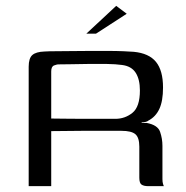

<svg xmlns="http://www.w3.org/2000/svg" viewBox="-20 -636 637 656"><path d="M362 -189Q362 -189 334 -189Q306 -189 259 -189Q212 -189 155 -188V0H78V-408Q78 -437 90.5 -448Q103 -459 132 -460Q147 -461 171.5 -461Q196 -461 226 -461.5Q256 -462 287.5 -462Q319 -462 348.5 -462Q378 -462 401 -461Q424 -460 437 -459Q489 -454 513 -424.5Q537 -395 537 -337Q537 -291 524.5 -264Q512 -237 487 -224Q484 -221 477.5 -219.5Q471 -218 464 -218V-216Q468 -216 473 -216Q478 -216 481 -216Q519 -209 527 -185.5Q535 -162 535 -138V-24Q535 -14 537 -7.5Q539 -1 540 0H486Q472 0 464 -5Q456 -10 456 -29V-135Q456 -166 442.5 -177.5Q429 -189 395 -189ZM155 -231Q169 -231 199 -230.5Q229 -230 264.5 -230Q300 -230 330 -230Q360 -230 374 -230Q407 -230 432.5 -250.5Q458 -271 458 -327Q458 -365 443.5 -387.5Q429 -410 397 -414Q376 -417 345 -417.5Q314 -418 281 -417.5Q248 -417 220 -416.5Q192 -416 178 -416Q175 -416 165 -412.5Q155 -409 155 -392ZM275 -521 377 -616 413 -589 308 -521Z"/></svg>

Font: Genos
Style: Regular
Weight: 400
Designer: Robert E. Leuschke
Foundry: Robert E. Leuschke
Version: Version 1.010